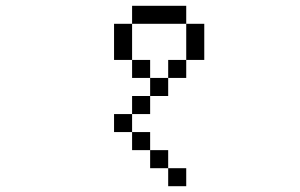

<svg xmlns="http://www.w3.org/2000/svg" viewBox="-20 -645 1040 665"><path d="M625 0V-62.5H562.5V0ZM562.5 -62.5V-125H500V-62.5ZM500 -125V-187.5H437.5V-125ZM437.5 -187.5V-250H375V-187.5ZM437.5 -250H500V-312.5H437.5ZM500 -312.5H562.5V-375H500ZM500 -375V-437.5H437.5V-375ZM562.5 -375H625V-437.5H562.5ZM437.5 -437.5Q437.5 -437.5 437.5 -562.5H375Q375 -562.5 375 -437.5ZM625 -437.5H687.5Q687.5 -437.5 687.5 -562.5H625Q625 -562.5 625 -437.5ZM437.5 -562.5H625V-625H437.5Z"/></svg>

Font: UnifontExMono
Style: Regular
Weight: 500
Version: Version 15.0.06